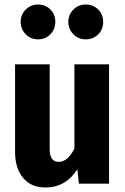

<svg xmlns="http://www.w3.org/2000/svg" viewBox="-20 -817 557 854"><path d="M465 0H331L324 -64Q272 17 182 17Q118 17 82.5 -26Q47 -69 47 -142V-531H201V-154Q201 -97 241 -97Q281 -97 311 -156V-531H465ZM226 -720Q226 -687 204 -664.5Q182 -642 149 -642Q117 -642 94.5 -664.5Q72 -687 72 -720Q72 -752 94.5 -774.5Q117 -797 149 -797Q182 -797 204 -775Q226 -753 226 -720ZM439 -720Q439 -687 417 -664.5Q395 -642 361 -642Q329 -642 306.5 -664.5Q284 -687 284 -720Q284 -752 306.5 -774.5Q329 -797 361 -797Q394 -797 416.5 -775Q439 -753 439 -720Z"/></svg>

Font: Fira Sans Condensed
Style: Bold
Weight: 700
Width: 3
Designer: bBox Type GmbH & Carrois Corporate GbR & Edenspiekermann AG
Foundry: bBox Type GmbH & Carrois Corporate GbR & Edenspiekermann AG
Version: Version 4.301